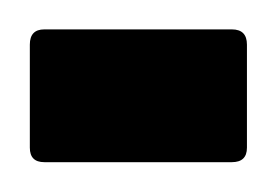

<svg xmlns="http://www.w3.org/2000/svg" viewBox="-30 -100 187 130"><path d="M0 9.8Q-9.8 9.8 -9.8 0V-69.8Q-9.8 -80.1 0 -80.1H127Q137.2 -80.1 137.2 -69.8V0Q137.2 9.8 127 9.8Z"/></svg>

Font: Droid Arabic Naskh
Style: Regular
Weight: 400
Designer: Pascal Zoghbi
Foundry: Ascender Corporation
Version: Version 1.00